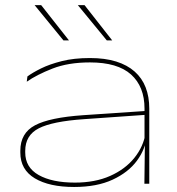

<svg xmlns="http://www.w3.org/2000/svg" viewBox="-20 -714 689 746"><path d="M541 0 543 -159.5 541.5 -166.5V-286.5V-292Q541.5 -377.5 489.2 -424.5Q437 -471.5 329.5 -471.5Q245 -471.5 183.8 -447.5Q122.5 -423.5 84 -396.5L86.5 -417Q106 -431.5 139.2 -448Q172.5 -464.5 220 -476.5Q267.5 -488.5 329.5 -488.5Q388 -488.5 431.2 -475Q474.5 -461.5 503.2 -436Q532 -410.5 546 -374.2Q560 -338 560 -292V0ZM268 12.5Q171.5 12.5 115.2 -21.2Q59 -55 59 -121V-128.5Q59 -197 116 -227.2Q173 -257.5 304 -266.5L548.5 -283V-268L306.5 -251Q183.5 -242.5 130.8 -215.5Q78 -188.5 78 -127.5V-122Q78 -63.5 130.2 -34Q182.5 -4.5 271 -4.5Q349.5 -4.5 408 -30.5Q466.5 -56.5 502 -100.5Q537.5 -144.5 546 -198.5L555 -184H549.5Q545.5 -135 512.2 -89.8Q479 -44.5 417.8 -16Q356.5 12.5 268 12.5ZM140 -694 248 -557H226.5L114.5 -694ZM308.5 -694 416 -557H395L282.5 -694Z"/></svg>

Font: Anek Latin Expanded Thin
Style: Regular
Weight: 250
Width: 7
Designer: Yesha Goshar
Foundry: Ek Type
Version: Version 1.003